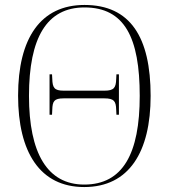

<svg xmlns="http://www.w3.org/2000/svg" viewBox="-20 -745 682 775"><path d="M320 10C501 10 588 -132 588 -358C588 -595 506 -725 321 -725C144 -725 53 -591 53 -359C53 -131 141 10 320 10ZM320 0C171 0 97 -127 97 -358C97 -593 169 -715 321 -715C483 -715 544 -593 544 -358C544 -125 476 0 320 0ZM180 -282H190L191 -302C192 -336 198 -348 237 -348H401C441 -348 448 -336 449 -302L450 -282H460V-445H450L449 -426C448 -391 440 -379 402 -379H237C199 -379 192 -391 191 -427L190 -445H180Z"/></svg>

Font: Noto Serif Display SemiCondensed ExtraLight
Style: Regular
Weight: 200
Width: 4
Designer: Monotype Design Team
Foundry: Monotype Imaging Inc.
Version: Version 2.009